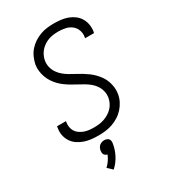

<svg xmlns="http://www.w3.org/2000/svg" viewBox="-233 -854 1066 1207"><g transform="rotate(-30 300.0 -251.0)"><path d="M251 8Q225 8 198.5 5Q172 2 148.5 -6.5Q125 -15 104.5 -29Q84 -43 70.5 -64Q57 -85 52 -110.5Q47 -136 52 -162Q52 -165 52.5 -167.5Q53 -170 54 -173H118Q118 -171 117.5 -169Q117 -167 117 -166Q114 -148 117 -130.5Q120 -113 129 -99Q138 -85 152 -75.5Q166 -66 182 -60Q198 -54 215.5 -52Q233 -50 251 -50Q269 -50 287.5 -52Q306 -54 324 -60Q342 -66 359 -76Q376 -86 389.5 -100Q403 -114 411.5 -131.5Q420 -149 423 -167Q427 -191 421.5 -213.5Q416 -236 403.5 -255Q391 -274 374 -288Q357 -302 337.5 -313.5Q318 -325 298 -335.5Q278 -346 258.5 -357.5Q239 -369 221 -382Q203 -395 187.5 -411Q172 -427 159.5 -446Q147 -465 139.5 -486Q132 -507 129 -530.5Q126 -554 130 -578Q135 -602 145.5 -626Q156 -650 173.5 -670Q191 -690 213 -704.5Q235 -719 259.5 -728Q284 -737 309 -740Q334 -743 358 -743Q384 -743 409.5 -740Q435 -737 458 -728.5Q481 -720 500.5 -705.5Q520 -691 532.5 -670.5Q545 -650 549.5 -624.5Q554 -599 550 -574Q549 -571 548.5 -568.5Q548 -566 548 -564H483Q484 -565 484 -567Q484 -569 484 -571Q489 -596 480.5 -620Q472 -644 453 -659Q434 -674 409 -679.5Q384 -685 358 -685Q341 -685 323 -683Q305 -681 287.5 -675Q270 -669 254 -658.5Q238 -648 225.5 -634Q213 -620 205 -603Q197 -586 194 -569Q190 -545 195.5 -522Q201 -499 213.5 -480.5Q226 -462 243 -447.5Q260 -433 279.5 -421.5Q299 -410 319 -399.5Q339 -389 358 -377.5Q377 -366 395 -353Q413 -340 428.5 -324Q444 -308 457 -289.5Q470 -271 477.5 -250Q485 -229 488 -205.5Q491 -182 487 -158Q483 -132 471 -108Q459 -84 441 -64Q423 -44 400 -29.5Q377 -15 352 -6.5Q327 2 301.5 5Q276 8 251 8ZM226 241 192 209Q208 194 220 176.5Q232 159 240 139Q233 138 227 134Q221 130 217.5 124Q214 118 213.5 110.5Q213 103 214 96Q216 87 220 78Q224 69 231.5 63Q239 57 248 54Q257 51 266 51Q275 51 283.5 54Q292 57 297 63Q302 69 303.5 78Q305 87 303 96Q297 136 277.5 174Q258 212 226 241Z"/></g></svg>

Font: Iosevka Curly LtExObl
Style: Regular
Weight: 300
Width: 7
Italic angle: -9°
Monospace: yes
Designer: Belleve Invis
Foundry: Belleve Invis
Version: Version 11.1.0; ttfautohint (v1.8.3)